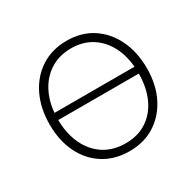

<svg xmlns="http://www.w3.org/2000/svg" viewBox="-125 -680 848 830"><g transform="rotate(-30 299.0 -265.0)"><path d="M525 -261H83V-296H525ZM299 10Q226 10 171 -24.5Q116 -59 86 -120.5Q56 -182 56 -262Q56 -344 86.5 -406.5Q117 -469 172 -504.5Q227 -540 300 -540Q373 -540 427 -505Q481 -470 511.5 -407.5Q542 -345 542 -264Q542 -183 511.5 -121.5Q481 -60 426.5 -25Q372 10 299 10ZM301 -28Q363 -28 407.5 -57.5Q452 -87 476 -140Q500 -193 500 -264Q500 -335 475.5 -388.5Q451 -442 406 -472Q361 -502 300 -502Q239 -502 193.5 -472Q148 -442 123 -388.5Q98 -335 98 -264Q98 -194 123 -140.5Q148 -87 193.5 -57.5Q239 -28 301 -28Z"/></g></svg>

Font: Libre Franklin Thin
Style: Regular
Weight: 100
Designer: Pablo Impallari, Rodrigo Fuenzalida, Nhung Nguyen
Foundry: Impallari Type
Version: Version 3.000